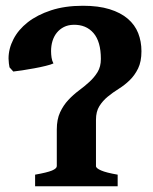

<svg xmlns="http://www.w3.org/2000/svg" viewBox="-20 -650 533 670"><path d="M102.5 0V-40.5Q144.5 -47.9 161.4 -54.9Q178.2 -62 178.2 -70.3V-198.2Q178.2 -233.4 189.7 -258.1Q201.2 -282.7 218.3 -301Q235.4 -319.3 255.1 -334Q274.9 -348.6 292 -364.3Q309.1 -379.9 320.6 -398.7Q332 -417.5 332 -444.3Q332 -504.9 306.2 -534.7Q280.3 -564.5 236.3 -563.5Q217.3 -563 202.9 -555.7Q188.5 -548.3 178.5 -536.1Q168.5 -523.9 163.3 -507.3Q158.2 -490.7 158.2 -471.7Q158.2 -460.4 159.9 -449Q161.6 -437.5 166.5 -428.7Q158.7 -424.8 139.9 -420.2Q121.1 -415.5 99.4 -411.6Q77.6 -407.7 57.4 -404.5Q37.1 -401.4 26.4 -400.4L13.2 -415Q12.2 -418.9 11 -428.7Q9.8 -438.5 9.8 -445.8Q9.8 -480 26.9 -513.2Q43.9 -546.4 76.9 -572.3Q109.9 -598.1 158.2 -614Q206.5 -629.9 269.5 -629.9Q323.7 -629.9 362.3 -617.9Q400.9 -606 425.8 -584.7Q450.7 -563.5 462.2 -534.4Q473.6 -505.4 473.6 -471.2Q473.6 -435.1 461.9 -411.1Q450.2 -387.2 432.6 -370.1Q415 -353 394.3 -340.1Q373.5 -327.1 356 -312.7Q338.4 -298.3 326.7 -279.5Q314.9 -260.7 314.9 -231.9V-70.3Q314.9 -63 332.8 -55.2Q350.6 -47.4 390.6 -40.5V0Z"/></svg>

Font: Gentium Book Basic
Style: Bold
Weight: 700
Designer: J. Victor Gaultney and Annie Olsen
Foundry: SIL International
Version: Version 1.102; 2013; Maintenance release